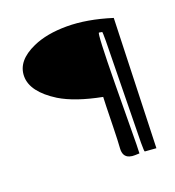

<svg xmlns="http://www.w3.org/2000/svg" viewBox="-95 -547 569 624"><g transform="rotate(-20 189.5 -235.0)"><path d="M305.7 -414.1 294.9 -416Q289.1 -416 287.1 -239.7Q285.2 -63.5 285.2 -33.2L284.2 -2Q278.3 -2 268.6 -1.5Q258.8 -1 250 -3.9Q228.5 -10.7 230.5 -39.1Q232.4 -64.5 233.4 -110.4Q235.4 -204.1 236.3 -214.8Q145.5 -232.4 93.8 -263.7Q17.6 -311.5 17.6 -365.2Q17.6 -418.9 85.9 -449.2Q133.8 -470.7 203.1 -470.7Q272.5 -470.7 356.4 -444.3L341.8 1L302.7 -2Q300.8 -2 300.8 -33.2L306.6 -382.8Q306.6 -414.1 305.7 -414.1Z"/></g></svg>

Font: Architects Daughter
Style: Regular
Weight: 400
Designer: Kimberly Geswein
Foundry: Kimberly Geswein
Version: Version 1.003 2010